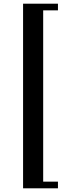

<svg xmlns="http://www.w3.org/2000/svg" viewBox="-20 -770 359 1040"><path d="M105 250V-750H293.9V-713.9H213.9V213.9H293.9V250Z"/></svg>

Font: CMU Serif
Style: Bold
Weight: 700
Version: Version 0.7.0